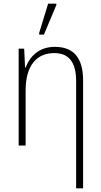

<svg xmlns="http://www.w3.org/2000/svg" viewBox="-20 -795 552 1049"><path d="M194 -606H220L288 -768V-775H243L194 -615ZM396 234H434V-356C434 -482 379 -539 280 -539C190 -539 142 -484 120 -426H117L112 -529H82V0H120V-301C120 -439 182 -505 276 -505C354 -505 396 -458 396 -351Z"/></svg>

Font: Noto Sans SemiCondensed ExtraLight
Style: Regular
Weight: 200
Width: 4
Designer: Monotype Design Team
Foundry: Monotype Imaging Inc.
Version: Version 2.013